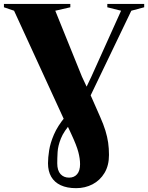

<svg xmlns="http://www.w3.org/2000/svg" viewBox="-41 -763 753 976"><path d="M346 193.5Q299.5 193.5 267.5 178.5Q235.5 163.5 219.2 135.2Q203 107 203 67Q203 38.5 208.8 1.5Q214.5 -35.5 233.2 -79.2Q252 -123 291.5 -170.5L375.5 -272.5L423.5 -373.5L574.5 -708.5L504.5 -726V-743H692V-726L626.5 -708.5L388.5 -213L324 -141.5Q283.5 -96.5 268.5 -58.8Q253.5 -21 251.8 10.2Q250 41.5 250 67Q250 103.5 266.5 121.8Q283 140 310 140Q336 140 351 122.5Q366 105 366 71.5Q366 43.5 357.2 10Q348.5 -23.5 321 -82.5L301 -125.5L289.5 -144.5L30.5 -708.5L-21 -726V-743H316.5V-726L240 -708.5L375.5 -373.5L416.5 -286L468.5 -168Q485 -131 494.8 -99.2Q504.5 -67.5 508.8 -37.8Q513 -8 513 24.5Q513 78.5 490.2 116.2Q467.5 154 429.5 173.8Q391.5 193.5 346 193.5Z"/></svg>

Font: Merriweather 144pt Black
Style: Regular
Weight: 900
Version: Version 2.100